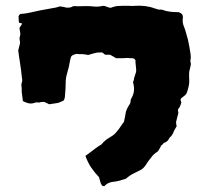

<svg xmlns="http://www.w3.org/2000/svg" viewBox="-20 -625 721 663"><path d="M637 -414Q640 -407 638.5 -399.5Q637 -392 635 -384Q633 -378 633 -371Q633 -364 633 -358Q635 -338 630 -321Q626 -305 623 -300.5Q620 -296 606 -286Q602 -281 604.5 -276.5Q607 -272 605 -267Q604 -263 602 -258.5Q600 -254 598 -252Q594 -248 594.5 -243.5Q595 -239 596 -235Q594 -227 592 -219.5Q590 -212 588 -204Q588 -200 588.5 -196.5Q589 -193 590 -189Q588 -185 585 -180.5Q582 -176 580 -171Q578 -165 574.5 -159.5Q571 -154 566 -150Q563 -146 561 -142Q559 -138 555 -136Q553 -134 549.5 -133Q546 -132 544 -130Q543 -127 540.5 -125.5Q538 -124 536 -122Q535 -118 532 -113.5Q529 -109 527 -105Q525 -102 522 -100Q512 -94 505 -85Q498 -76 491 -67Q487 -60 481.5 -52.5Q476 -45 469 -40Q456 -33 441.5 -26Q427 -19 415 -8Q403 -4 392 -1Q381 2 369 3Q352 5 340 18Q334 18 332 15Q330 12 328 8Q326 3 325 -2Q324 -7 322 -13Q306 -30 294.5 -47Q283 -64 275 -87Q283 -92 289 -97Q295 -102 301 -106Q306 -110 311.5 -114Q317 -118 323 -122Q328 -124 331.5 -127.5Q335 -131 338 -135Q347 -144 360.5 -151.5Q374 -159 382 -169Q390 -178 396 -187.5Q402 -197 408 -204Q410 -215 412 -223.5Q414 -232 415 -240Q417 -246 419 -250Q421 -254 423.5 -258.5Q426 -263 429 -267Q431 -272 431 -277Q431 -282 434 -286Q448 -310 440 -338Q439 -341 440 -343.5Q441 -346 442 -348Q442 -353 445.5 -363Q449 -373 450 -377Q451 -382 449 -398Q447 -414 448 -416Q445 -424 436 -424Q427 -424 421 -425Q417 -425 412.5 -424.5Q408 -424 404 -424H381Q375 -428 370 -430.5Q365 -433 360 -436H343Q340 -438 337.5 -440.5Q335 -443 332 -444Q319 -444 313 -443Q307 -442 284 -435Q277 -437 266 -438Q262 -438 256.5 -438Q251 -438 246 -439Q242 -439 234.5 -436Q227 -433 225 -428Q223 -423 220 -406Q217 -389 215 -384Q212 -374 210 -365.5Q208 -357 207 -347Q207 -319 204 -290Q204 -287 202.5 -284Q201 -281 200 -278Q191 -274 187 -272Q183 -270 176.5 -269Q170 -268 150 -265L133 -273Q128 -273 124.5 -273Q121 -273 116 -271Q112 -271 108 -271.5Q104 -272 100 -270Q88 -266 78 -268.5Q68 -271 59 -276Q58 -285 57 -292.5Q56 -300 55 -307Q55 -312 55 -317.5Q55 -323 54 -328Q53 -334 55.5 -340.5Q58 -347 56 -354Q55 -360 54.5 -367Q54 -374 53 -381Q51 -398 48 -415.5Q45 -433 43 -451Q44 -454 44.5 -457Q45 -460 46 -463Q48 -470 49 -475Q50 -480 48 -486Q47 -492 48 -497Q51 -504 50 -510Q49 -516 48 -523Q47 -525 47.5 -527Q48 -529 48 -530Q50 -534 52.5 -537Q55 -540 56 -543Q54 -546 50 -545.5Q46 -545 45 -550L44 -569Q45 -570 45.5 -571.5Q46 -573 47 -574Q49 -577 53 -577Q70 -578 86 -582Q102 -586 118 -589Q129 -591 140 -593Q151 -595 162 -597Q172 -598 187 -603Q191 -602 196.5 -601.5Q202 -601 207 -599Q214 -598 221 -599Q226 -600 229.5 -602Q233 -604 237 -604Q248 -603 258 -603.5Q268 -604 277 -604Q291 -604 304.5 -602.5Q318 -601 331 -604Q339 -606 346.5 -602.5Q354 -599 362 -598Q367 -600 372.5 -601.5Q378 -603 383 -604Q394 -605 404 -605Q414 -605 423 -605Q429 -605 435 -604.5Q441 -604 447 -605Q464 -606 481 -604Q498 -602 514 -596Q519 -595 524 -593Q529 -591 534 -592Q538 -592 541 -591Q554 -586 568 -584.5Q582 -583 596 -583Q598 -583 599 -582Q603 -581 607 -577.5Q611 -574 611 -570Q611 -568 611.5 -565.5Q612 -563 611 -561Q610 -546 614 -536.5Q618 -527 622 -513Q630 -488 634 -463Q636 -451 638 -438.5Q640 -426 637 -414Z"/></svg>

Font: Daruma Drop One
Style: Regular
Weight: 400
Designer: Maniackers Design
Version: Version 1.000